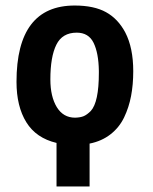

<svg xmlns="http://www.w3.org/2000/svg" viewBox="-20 -524 558 698"><path d="M185.5 -4.4Q111.3 -22 75.7 -79.6Q40 -137.2 40 -226.6Q40 -503.9 251.5 -503.9Q321.8 -503.9 365.5 -479.7Q409.2 -455.6 435.5 -405.8Q464.4 -350.1 464.4 -265.1Q464.4 -216.3 456.5 -175Q448.7 -133.8 431.2 -97.2Q413.6 -60.5 381.6 -35.6Q349.6 -10.7 305.7 -2V153.8H185.5ZM310.1 -120.6Q339.4 -152.8 339.4 -258.8V-266.6Q338.4 -331.1 320.3 -368.2Q302.2 -405.3 258.8 -405.3Q206.5 -405.3 184.8 -361.3Q163.1 -317.4 163.1 -235.4Q163.1 -172.9 186.5 -134.5Q210 -96.2 252.9 -96.2Q272.5 -96.7 284.4 -101.8Q296.4 -106.9 310.1 -120.6Z"/></svg>

Font: Fantasque Sans Mono
Style: Bold
Weight: 700
Monospace: yes
Designer: Jany Belluz
Version: Version 1.8.0 ; ttfautohint (v1.8.2)